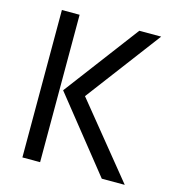

<svg xmlns="http://www.w3.org/2000/svg" viewBox="-102 -761 777 848"><g transform="rotate(15 286.5 -337.0)"><path d="M158 0H77V-674H158ZM545 0H440L174 -333L431 -674H531L274 -333Z"/></g></svg>

Font: Hind Kochi
Style: Regular
Weight: 400
Designer: Dhruvi Tolia
Foundry: Indian Type Foundry
Version: Version 0.702;PS 1.0;hotconv 1.0.81;makeotf.lib2.5.63406